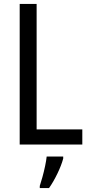

<svg xmlns="http://www.w3.org/2000/svg" viewBox="-20 -734 457 975"><path d="M80 0V-714H166V-77H398V0ZM301 71Q292 105 271.5 147.5Q251 190 229 221H182V210Q188 192 195.5 165Q203 138 209 109.5Q215 81 217 61H301Z"/></svg>

Font: Noto Sans Devanagari Condensed
Style: Regular
Weight: 400
Width: 3
Designer: Jelle Bosma - Monotype Design Team
Foundry: Monotype Imaging Inc.
Version: Version 2.004; ttfautohint (v1.8.4.7-5d5b)